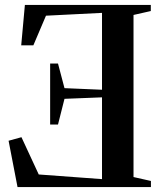

<svg xmlns="http://www.w3.org/2000/svg" viewBox="-20 -763 652 783"><path d="M524.5 -41 595.5 -25V0H51.5L15 -189L67.5 -203.5L138 -51.5L396 -32.5V-366L243 -360L216.5 -255H184.5V-504H216.5L243 -403.5L396 -397V-710.5L167.5 -699L116 -578H66.5L81.5 -743H595V-718L524.5 -702Z"/></svg>

Font: Merriweather 120pt SemiBold
Style: Regular
Weight: 600
Version: Version 2.100